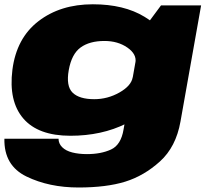

<svg xmlns="http://www.w3.org/2000/svg" viewBox="-28 -614 964 874"><path d="M329.5 239.5Q456 239.5 541.8 213Q627.5 186.5 700.2 120.8Q773 55 793.5 -60.5L887.5 -589.5H705L612 -464L534.5 -25Q523 45.5 477.5 66.5Q432 87.5 368 87.5Q330.5 87.5 301 80Q271.5 72.5 255 56Q238.5 39.5 238.5 17.5H-8Q-10.5 139.5 92.5 189.5Q195.5 239.5 329.5 239.5ZM292.5 4Q435 4 546.5 -51.5Q658 -107 666.5 -156L576 -262Q569.5 -223.5 515.8 -193Q462 -162.5 401 -162.5Q333 -162.5 302.5 -192.2Q272 -222 285 -295Q298 -368 338.8 -397.8Q379.5 -427.5 447.5 -427.5Q508.5 -427.5 551.8 -397.5Q595 -367.5 588.5 -329L715 -431.5Q723.5 -480.5 630 -537.5Q536.5 -594.5 394.5 -594.5Q247 -594.5 147 -517.5Q47 -440.5 28.5 -296.5Q10.5 -153.5 78 -74.8Q145.5 4 292.5 4Z"/></svg>

Font: Anybody Expanded Black
Style: Italic
Weight: 900
Width: 7
Italic angle: -10°
Version: Version 1.113;gftools[0.9.25]